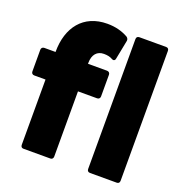

<svg xmlns="http://www.w3.org/2000/svg" viewBox="-146 -932 1064 1106"><g transform="rotate(20 385.5 -379.0)"><path d="M116 42H282C292 42 299 35 299 24V-376H416C427 -376 434 -383 434 -394V-527C434 -537 427 -545 416 -545H299V-550C299 -602 325 -630 366 -630C387 -630 403 -627 419 -618C423 -616 426 -615 428 -615C435 -615 440 -620 441 -628L464 -745C466 -754 461 -763 454 -768C417 -789 375 -800 326 -800C179 -800 100 -695 100 -547V-545H31C20 -545 13 -537 13 -527V-394C13 -383 20 -376 31 -376H100V24C100 35 106 42 116 42ZM507 -772V24C507 35 513 42 525 42H689C700 42 706 35 706 24V-772C706 -783 700 -790 689 -790H525C513 -790 507 -783 507 -772Z"/></g></svg>

Font: LINE Seed JP App_OTF ExtraBold
Style: Regular
Weight: 800
Designer: LINE & Fontrix & Fontworks
Version: Version 1.013